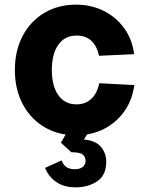

<svg xmlns="http://www.w3.org/2000/svg" viewBox="-20 -570 640 826"><path d="M308 12Q230 12 170.5 -23.5Q111 -59 77.5 -122.5Q44 -186 44 -269Q44 -352 77.5 -415.5Q111 -479 170.5 -514.5Q230 -550 308 -550Q372 -550 425.5 -523.5Q479 -497 514 -449Q549 -401 557 -337L406 -330Q387 -417 309 -417Q259 -417 231 -377.5Q203 -338 203 -269Q203 -200 231 -160.5Q259 -121 309 -121Q347 -121 372.5 -144.5Q398 -168 407 -212L558 -204Q549 -139 514.5 -90.5Q480 -42 426.5 -15Q373 12 308 12ZM306 236Q255 236 221.5 212.5Q188 189 174 152L245 120Q252 139 265.5 148.5Q279 158 302 158Q323 158 335.5 148.5Q348 139 348 122Q348 105 336 95Q324 85 287 85L242 44L273 -10H366L341 30Q392 35 414.5 62Q437 89 437 126Q437 184 398 210Q359 236 306 236Z"/></svg>

Font: Geist Mono ExtraBold
Style: Regular
Weight: 800
Monospace: yes
Designer: Basement.studio, Andrés Briganti, Mateo Zaragoza
Foundry: Basement.studio, Vercel, Andrés Briganti, Guido Ferreyra, Mateo Zaragoza
Version: Version 1.500; ttfautohint (v1.8.4.7-5d5b)